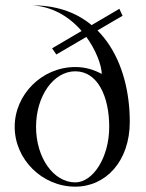

<svg xmlns="http://www.w3.org/2000/svg" viewBox="-20 -685 545 719"><path d="M102 -665C361 -665 466 -446 466 -229C466 -81 376 14 262 14C137 14 35 -89 35 -210C35 -331 137 -434 262 -434C299 -434 332 -424 361 -408C361 -468 278 -653 102 -665ZM115 -210C115 -95 180 -2 262 -2C328 -2 389 -95 389 -210C389 -325 345 -418 262 -418C180 -418 115 -325 115 -210ZM175 -504 427 -652 439 -626 191 -481Z"/></svg>

Font: Open Baskerville 0.0.53
Style: Normal
Weight: 400
Designer: Isaac Moore, James Puckett, Rob Mientjes
Foundry: The Open Baskerville Project
Version: 0.0.53 (g939f078)